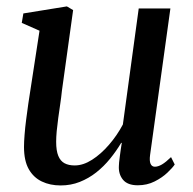

<svg xmlns="http://www.w3.org/2000/svg" viewBox="-20 -569 604 600"><path d="M169.5 10.5Q136.5 10.5 110.8 -1.8Q85 -14 70 -40.2Q55 -66.5 55 -110Q55 -125.5 56.8 -148Q58.5 -170.5 61.8 -195.8Q65 -221 68.5 -245.2Q72 -269.5 75 -287.5L103.5 -473L48 -497.5L53 -527L189 -549L208.5 -537.5L173.5 -285.5Q171.5 -265.5 168.2 -243.5Q165 -221.5 162 -200Q159 -178.5 157.2 -159.2Q155.5 -140 155.5 -126Q155.5 -98 162.2 -81.8Q169 -65.5 181.8 -58.8Q194.5 -52 213.5 -52Q240 -52 267.8 -69.8Q295.5 -87.5 320.8 -116.8Q346 -146 364 -180L413.5 -542.5H512.5L449 -84.5Q446.5 -66.5 450.5 -57.2Q454.5 -48 464 -48Q474 -48 486 -55Q498 -62 514.5 -78L526 -55Q519.5 -45 503.2 -29.5Q487 -14 463.2 -2Q439.5 10 410.5 10Q378.5 10 364.2 -7.5Q350 -25 351.5 -50.5Q351.5 -53.5 352.2 -61.8Q353 -70 354.5 -80.8Q356 -91.5 357.5 -102.8Q359 -114 360.5 -122L359 -123Q343.5 -97 324 -73Q304.5 -49 280.8 -30.2Q257 -11.5 229.2 -0.5Q201.5 10.5 169.5 10.5Z"/></svg>

Font: Merriweather 60pt
Style: Italic
Weight: 400
Italic angle: -7.8°
Version: Version 2.101